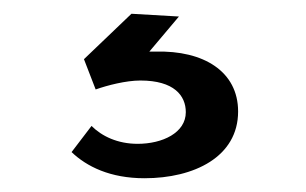

<svg xmlns="http://www.w3.org/2000/svg" viewBox="-20 -28 444 279"><path d="M206 47H197L240 -4L171 -8L102 58L119 102C136 96 163 89 184 89C233 89 250 111 250 135C250 165 216 181 180 181C151 181 128 170 113 155L84 193C106 214 140 231 190 231C262 231 326 200 326 134C326 76 276 45 206 47Z"/></svg>

Font: Hejaz
Style: Regular
Weight: 400
Designer: Bandar Raffah (Arabic) and Santiago Orozco (Latin)
Foundry: Caramella and Typemade
Version: Version 1.010;hotconv 1.0.109;makeotfexe 2.5.65596